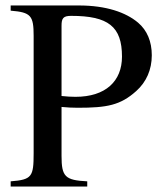

<svg xmlns="http://www.w3.org/2000/svg" viewBox="-20 -682 611 702"><path d="M205 -588C205 -615 211 -624 240 -624C376 -624 426 -585 426 -475C426 -385 366 -328 256 -328C236 -328 228 -329 205 -331ZM19 -662V-643C93 -637 103 -625 103 -551V-122C103 -36 97 -25 19 -19V0H299V-19C218 -23 205 -36 205 -112V-291C232 -289 238 -288 264 -288C371 -288 420 -297 478 -349C515 -382 535 -427 535 -480C535 -530 518 -571 485 -599C440 -637 368 -662 268 -662Z"/></svg>

Font: XITS Math
Style: Regular
Weight: 400
Designer: MicroPress Inc., with final additions and corrections provided by Coen Hoffman, Elsevier (retired)
Version: Version 1.302